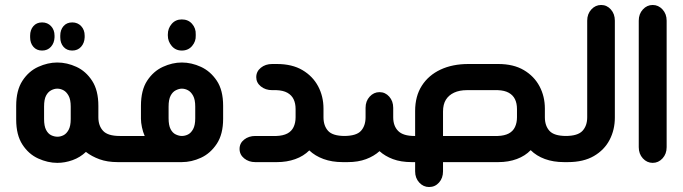

<svg xmlns="http://www.w3.org/2000/svg" viewBox="-20 -651 2744 771"><path d="M149 -448Q127 -448 114 -463Q101 -478 101 -501V-508Q101 -531 114 -546Q127 -561 149 -561Q171 -561 185 -546Q199 -531 199 -508V-501Q198 -478 184.5 -463Q171 -448 149 -448ZM270 -448Q248 -448 235 -463Q222 -478 222 -501V-508Q222 -531 235 -546Q248 -561 270 -561Q292 -561 306 -546Q320 -531 320 -508V-501Q319 -478 305.5 -463Q292 -448 270 -448ZM467 -105V0H453Q411 0 379.5 -11.5Q348 -23 325 -41Q302 -19 271.5 -8Q241 3 210 3Q172 3 133.5 -14.5Q95 -32 70 -70.5Q45 -109 45 -171V-226Q45 -288 70 -326.5Q95 -365 133.5 -382.5Q172 -400 210 -400Q249 -400 287 -382.5Q325 -365 350 -326.5Q375 -288 375 -226V-180Q375 -146 394 -125.5Q413 -105 461 -105ZM264 -173V-223Q264 -251 255.5 -266.5Q247 -282 235 -288.5Q223 -295 210 -295Q198 -295 185.5 -288.5Q173 -282 165 -267Q157 -252 157 -223V-173Q157 -145 165 -129.5Q173 -114 185.5 -108Q198 -102 211 -102Q223 -102 235 -108Q247 -114 255.5 -129.5Q264 -145 264 -173Z M710 -448Q685 -448 669.5 -466.5Q654 -485 654 -508V-513Q654 -537 669.5 -555Q685 -573 710 -573Q736 -573 751.5 -555Q767 -537 766 -513V-508Q767 -485 751.5 -466.5Q736 -448 710 -448ZM455 0V-105H561Q554 -121 550 -140Q546 -159 546 -174V-226Q546 -289 571 -327Q596 -365 634 -382.5Q672 -400 710 -400Q749 -400 787 -382.5Q825 -365 850.5 -327Q876 -289 876 -226V-174Q876 -112 850.5 -73.5Q825 -35 787 -17.5Q749 0 710 0ZM710 -105Q723 -105 735 -111Q747 -117 755.5 -132.5Q764 -148 764 -176V-223Q764 -251 755.5 -266.5Q747 -282 735 -288.5Q723 -295 710 -295Q699 -295 686 -288.5Q673 -282 665 -266.5Q657 -251 657 -223V-176Q657 -148 665 -132.5Q673 -117 686 -111Q699 -105 710 -105Z M1369 -105V0H1356Q1313 0 1279 -12.5Q1245 -25 1222 -47Q1199 -24 1165.5 -12Q1132 0 1092 0H1005Q979 0 960.5 -15Q942 -30 942 -53Q942 -76 960.5 -90.5Q979 -105 1005 -105H1090Q1117 -106 1134 -115Q1151 -124 1159 -141Q1167 -158 1167 -180V-213Q1167 -236 1159 -252.5Q1151 -269 1134 -278.5Q1117 -288 1090 -289H1073Q1046 -289 1027.5 -304Q1009 -319 1009 -341Q1009 -364 1027.5 -379Q1046 -394 1073 -394H1092Q1153 -394 1194.5 -369.5Q1236 -345 1257.5 -304.5Q1279 -264 1279 -215V-180Q1279 -146 1297.5 -125.5Q1316 -105 1365 -105Z M1647 0H1634Q1590 0 1558 -12Q1526 -24 1504 -44Q1482 -24 1450 -12Q1418 0 1376 0H1357V-105H1361Q1411 -105 1429.5 -125.5Q1448 -146 1448 -180V-218Q1448 -245 1464.5 -263Q1481 -281 1504 -281Q1527 -281 1543 -263Q1559 -245 1559 -218V-180Q1559 -145 1579 -125Q1599 -105 1644 -105H1647V-205Q1647 -265 1674 -307Q1701 -349 1749 -371.5Q1797 -394 1861 -394H1981Q2042 -394 2083.5 -369.5Q2125 -345 2146.5 -304.5Q2168 -264 2168 -215V-180Q2168 -146 2186.5 -125.5Q2205 -105 2254 -105H2259V0H2245Q2202 0 2168 -12.5Q2134 -25 2111 -48Q2089 -25 2055.5 -12.5Q2022 0 1981 0H1759V37Q1759 64 1743 82Q1727 100 1703 100Q1680 100 1663.5 82Q1647 64 1647 37ZM1759 -105H1979Q2006 -106 2023 -115Q2040 -124 2048 -141Q2056 -158 2056 -180V-213Q2056 -236 2048 -252.5Q2040 -269 2023 -278.5Q2006 -288 1979 -289H1855Q1825 -289 1803.5 -279Q1782 -269 1770.5 -250.5Q1759 -232 1759 -203Z M2247 0V-105H2251Q2300 -105 2319 -125.5Q2338 -146 2338 -180V-568Q2338 -595 2354.5 -613Q2371 -631 2394 -631Q2417 -631 2433 -613Q2449 -595 2449 -568V-179Q2449 -130 2428 -89.5Q2407 -49 2365 -24.5Q2323 0 2260 0Z M2545 -568Q2545 -595 2561.5 -613Q2578 -631 2601 -631Q2624 -631 2640.5 -613Q2657 -595 2657 -568V-60Q2657 -33 2640.5 -15Q2624 3 2601 3Q2578 3 2561.5 -15Q2545 -33 2545 -60Z"/></svg>

Font: Beiruti
Style: Bold
Weight: 700
Designer: Arlette Boutros
Foundry: Boutros
Version: Version 1.41